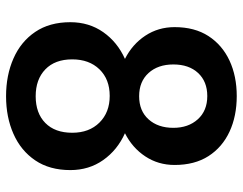

<svg xmlns="http://www.w3.org/2000/svg" viewBox="-101 -660 770 608"><g transform="rotate(90 284.0 -356.0)"><path d="M518.6 -193.8Q518.6 -127.9 487.8 -82.5Q457 -37.1 404.1 -13.7Q351.1 9.8 284.7 9.8Q218.3 9.8 165 -13.7Q111.8 -37.1 81.1 -82.5Q50.3 -127.9 50.3 -193.8Q50.3 -252.9 81.8 -297.9Q113.3 -342.8 166.5 -366.7Q120.1 -390.1 93 -431.2Q65.9 -472.2 65.9 -523.9Q65.9 -587.4 94.2 -631.1Q122.6 -674.8 171.9 -697.8Q221.2 -720.7 284.2 -720.7Q347.7 -720.7 397 -697.8Q446.3 -674.8 474.4 -631.1Q502.4 -587.4 502.4 -523.9Q502.4 -472.2 475.3 -431.2Q448.2 -390.1 401.9 -366.7Q455.1 -342.8 486.8 -297.9Q518.6 -252.9 518.6 -193.8ZM384.8 -520Q384.8 -567.4 357.7 -597.4Q330.6 -627.4 284.2 -627.4Q238.3 -627.4 211.2 -598.4Q184.1 -569.3 184.1 -520Q184.1 -471.2 211.2 -441.4Q238.3 -411.6 284.7 -411.6Q331.1 -411.6 357.9 -441.4Q384.8 -471.2 384.8 -520ZM400.4 -199.7Q400.4 -253.4 368.2 -285.9Q335.9 -318.4 283.7 -318.4Q231 -318.4 199.5 -285.9Q168 -253.4 168 -199.7Q168 -145 199.7 -114.5Q231.4 -84 284.7 -84Q338.4 -84 369.4 -114.5Q400.4 -145 400.4 -199.7Z"/></g></svg>

Font: Vazirmatn RD Medium
Style: Regular
Weight: 500
Designer: Saber Rastikerdar
Foundry: Saber Rastikerdar
Version: Version 33.003